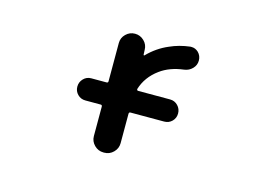

<svg xmlns="http://www.w3.org/2000/svg" viewBox="-77 -701 1154 827"><g transform="rotate(15 500.0 -287.5)"><path d="M435.5 -18.6Q412.1 -18.6 395 -35.6Q377.9 -52.7 377.9 -76.2V-207Q377.9 -214.8 371.1 -214.8H302.7Q282.2 -214.8 268.1 -229Q253.9 -243.2 253.9 -263.7Q253.9 -284.2 268.1 -298.8Q282.2 -313.5 302.7 -313.5H371.1Q377.9 -313.5 377.9 -320.3V-491.2Q377.9 -514.6 395 -531.2Q412.1 -547.9 435.5 -547.9Q459 -547.9 476.1 -531.2Q493.2 -514.6 493.2 -491.2L494.1 -470.7Q494.1 -468.8 495.6 -467.8Q497.1 -466.8 499 -468.8Q539.1 -509.8 589.8 -531.2Q630.9 -549.8 679.7 -555.7Q682.6 -555.7 685.5 -555.7Q702.1 -555.7 715.8 -543Q730.5 -528.3 730.5 -506.8Q730.5 -486.3 715.8 -471.2Q701.2 -456.1 679.7 -453.1Q616.2 -445.3 574.2 -414.1Q523.4 -377 505.9 -320.3Q505.9 -317.4 507.3 -315.4Q508.8 -313.5 511.7 -313.5H654.3Q674.8 -313.5 689 -298.8Q703.1 -284.2 703.1 -263.7Q703.1 -243.2 689 -229Q674.8 -214.8 654.3 -214.8H503.9Q497.1 -214.8 497.1 -207V-76.2Q497.1 -52.7 480 -35.6Q462.9 -18.6 439.5 -18.6Z"/></g></svg>

Font: Rounded Mgen+ 1mn medium
Style: Regular
Weight: 500
Designer: [Source Han Sans]
Ryoko NISHIZUKA  (kana & ideographs); Paul D. Hunt (Latin, Greek & Cyrillic); Wenlong ZHANG  (bopomofo
Version: Version 1.059.20150602